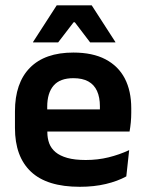

<svg xmlns="http://www.w3.org/2000/svg" viewBox="-20 -706 559 738"><path d="M286.5 12Q160.5 12 99 -46Q37.5 -104 37.5 -214V-278Q37.5 -387 95 -445.5Q152.5 -504 262 -504Q336 -504 385.5 -478Q435 -452 459.8 -404.2Q484.5 -356.5 484.5 -290V-272.5Q484.5 -254.5 482.8 -235.8Q481 -217 478 -200.5H362Q363.5 -228 363.8 -252.8Q364 -277.5 364 -297.5Q364 -332 353 -356.2Q342 -380.5 319.5 -393Q297 -405.5 262 -405.5Q210.5 -405.5 186 -377Q161.5 -348.5 161.5 -296V-250.5L162 -236V-197.5Q162 -174.5 169.2 -155Q176.5 -135.5 193.5 -121.2Q210.5 -107 238.8 -99Q267 -91 309.5 -91Q355.5 -91 397.2 -101.2Q439 -111.5 476.5 -129L465.5 -28Q432 -9.5 386.8 1.2Q341.5 12 286.5 12ZM105.5 -200.5V-285.5H452V-200.5ZM198 -685.5H332.5L423.5 -544.5V-543H326.5L267.5 -620.5H263L203.5 -543H107V-544.5Z"/></svg>

Font: Anek Bangla SemiBold
Style: Regular
Weight: 600
Designer: Sulekha Rajkumar (Bangla), Yesha Goshar (Latin)
Foundry: Ek Type
Version: Version 1.003